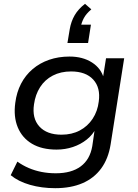

<svg xmlns="http://www.w3.org/2000/svg" viewBox="-20 -796 721 1005"><path d="M269 189Q198 189 137 171.5Q76 154 36 121L71 50Q99 70 130.5 83.5Q162 97 197.5 104Q233 111 272 111Q354 111 402.5 75Q451 39 463 -31L477 -127H484Q466 -91 434 -65.5Q402 -40 361.5 -26.5Q321 -13 276 -13Q199 -13 147.5 -43.5Q96 -74 73 -129.5Q50 -185 60 -258Q67 -313 90 -357.5Q113 -402 150.5 -434Q188 -466 237 -483Q286 -500 344 -500Q413 -500 461.5 -469Q510 -438 524 -384H518L535 -491H630L559 -40Q547 35 509.5 86Q472 137 411.5 163Q351 189 269 189ZM302 -91Q356 -91 397.5 -113Q439 -135 465 -174.5Q491 -214 497 -265Q507 -337 468 -379.5Q429 -422 352 -422Q298 -422 256.5 -400.5Q215 -379 190 -340Q165 -301 158 -250Q147 -177 186 -134Q225 -91 302 -91ZM333 -571 345 -643Q352 -684 371 -716.5Q390 -749 425 -776L458 -747Q431 -724 419 -701.5Q407 -679 402 -653L384 -667H456L441 -571Z"/></svg>

Font: Nunito Sans 10pt SemiExpanded Medium
Style: Italic
Weight: 500
Width: 6
Italic angle: -9°
Designer: Vernon Adams
Foundry: Vernon Adams
Version: Version 3.101;gftools[0.9.27]